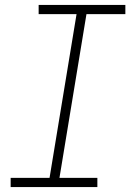

<svg xmlns="http://www.w3.org/2000/svg" viewBox="-20 -755 540 775"><path d="M23 0V-37H180L289 -698H136V-735H486V-698H329L220 -37H373V0Z"/></svg>

Font: Iosevka SS18 Extralight
Style: Italic
Weight: 200
Italic angle: -9°
Monospace: yes
Designer: Belleve Invis
Foundry: Belleve Invis
Version: Version 25.1.1; ttfautohint (v1.8.4)